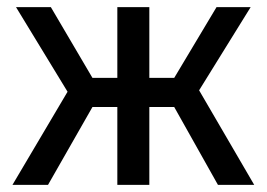

<svg xmlns="http://www.w3.org/2000/svg" viewBox="-20 -520 750 540"><path d="M170 -262 25 -500H123L240 -301H310V-500H400V-301H470L589 -500H685L540 -266L695 0H593L470 -219H400V0H310V-219H240L115 0H15Z"/></svg>

Font: PT Root UI Medium
Style: Regular
Weight: 500
Designer: Vitaly Kuzmin
Foundry: ParaType Ltd.
Version: Version 2.001G